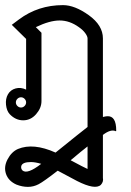

<svg xmlns="http://www.w3.org/2000/svg" viewBox="-32 -470 512 750"><path d="M129 170Q105 163 89 163Q55 163 51 179Q49 189 56 196Q75 212 129 170ZM310 102Q289 118 244 156Q298 185 310 190ZM64 -84Q58 -90 50 -90Q42 -90 36 -84Q30 -78 30 -70Q30 -62 36 -56Q42 -50 50 -50Q58 -50 64 -56Q70 -62 70 -70Q70 -78 64 -84ZM387 -16Q422 -18 422 40Q422 44 419 42Q400 34 370 57V225Q373 240 362 252Q340 273 269 237Q257 231 231.5 217Q206 203 194 197H193Q139 239 119 249.5Q99 260 77 260Q55 260 32 251Q1 237 -8.5 209.5Q-18 182 -2.5 152.5Q13 123 38 112Q98 87 185 126Q284 46 310 26V-320Q310 -328 301 -340.5Q292 -353 276 -364Q240 -390 201 -390Q162 -390 108 -364L130 -342V-75Q130 -48 109 -24Q88 0 58.5 0Q29 0 6 -24Q-6 -37 -8.5 -60.5Q-11 -84 -1 -101.5Q9 -119 29 -124.5Q49 -130 70 -120V-318L14 -373L42 -394Q117 -450 214 -450Q260 -450 315 -410.5Q370 -371 370 -320V-13Q382 -16 387 -16Z"/></svg>

Font: SOV_Station
Style: Bold
Weight: 700
Version: Version 1.00